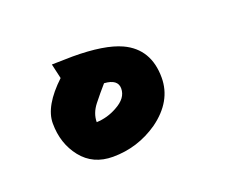

<svg xmlns="http://www.w3.org/2000/svg" viewBox="-54 -791 546 428"><g transform="rotate(-20 219.5 -577.5)"><path d="M52 -573Q52 -614 103 -662L95 -697Q144 -698 144 -698Q220 -698 259 -680Q315 -654 315 -586Q315 -530 261 -491Q212 -457 153 -457Q106 -457 79 -491Q52 -525 52 -573ZM145 -542Q171 -543 194 -556Q222 -571 222 -594Q222 -616 190 -618Q175 -601 160 -582Q145 -563 145 -542Z"/></g></svg>

Font: Wortlaut AH
Style: SemiBold
Weight: 600
Designer: Andreas Höfeld
Foundry: Fontgrube AH
Version: Version 2.59